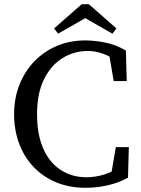

<svg xmlns="http://www.w3.org/2000/svg" viewBox="-20 -877 671 912"><path d="M386 15Q310 15 248 -10.5Q186 -36 141 -82.5Q96 -129 71.5 -193.5Q47 -258 47 -335Q47 -411 72.5 -475Q98 -539 143.5 -586Q189 -633 250.5 -659Q312 -685 385 -685Q426 -685 477 -675.5Q528 -666 578 -637L582 -492H520L495 -640L557 -626V-566Q515 -605 474.5 -620Q434 -635 398 -635Q331 -635 276 -600.5Q221 -566 188.5 -499.5Q156 -433 156 -335Q156 -237 186 -170Q216 -103 269.5 -69Q323 -35 391 -35Q434 -35 479.5 -49.5Q525 -64 567 -99V-44L505 -30L530 -178H592L588 -33Q542 -8 490.5 3.5Q439 15 386 15ZM402 -857 533 -742 514 -717 343 -815H427L256 -717L237 -742L368 -857Z"/></svg>

Font: Source Serif 4 Variable
Style: Regular
Weight: 400
Designer: Frank Grießhammer
Foundry: Adobe
Version: Version 4.005;hotconv 1.1.0;makeotfexe 2.6.0